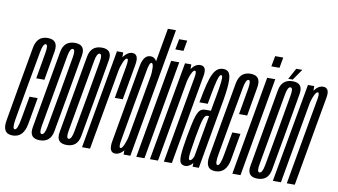

<svg xmlns="http://www.w3.org/2000/svg" viewBox="-98 -964 2017 1146"><g transform="rotate(10 910.0 -391.0)"><path d="M31.5 3Q97.5 3 112.5 -80.8Q127.5 -164.5 141 -242.5H91.5Q77.5 -165.5 66 -100.5Q54.5 -35.5 38.5 -35.5Q21.5 -35.5 33.2 -100.2Q45 -165 68.5 -300.5Q97.5 -460 107 -514Q116.5 -568 133 -568Q148.5 -568 139.2 -514.2Q130 -460.5 112 -357.5H161.5Q179.5 -461 192 -533.8Q204.5 -606.5 138.5 -606.5Q74 -606.5 61 -534.2Q48 -462 19.5 -300.5Q-4 -163 -18.8 -80Q-33.5 3 31.5 3Z M196.5 3Q261.5 3 273.5 -64.5Q285.5 -132 315.5 -300.5Q345 -469 356.8 -537.5Q368.5 -606 303.5 -606Q237.5 -606 225.2 -537.5Q213 -469 183.5 -300.5Q154 -132.5 142.2 -64.8Q130.5 3 196.5 3ZM202 -35.5Q185.5 -35.5 194.2 -84Q203 -132.5 232.5 -300.5Q262.5 -468.5 271 -518.2Q279.5 -568 296.5 -568Q314 -568 305 -518.5Q296 -469 267 -300.5Q237 -133 228.2 -84.2Q219.5 -35.5 202 -35.5Z M359.5 3Q424.5 3 436.5 -64.5Q448.5 -132 478.5 -300.5Q508 -469 519.8 -537.5Q531.5 -606 466.5 -606Q400.5 -606 388.2 -537.5Q376 -469 346.5 -300.5Q317 -132.5 305.2 -64.8Q293.5 3 359.5 3ZM365 -35.5Q348.5 -35.5 357.2 -84Q366 -132.5 395.5 -300.5Q425.5 -468.5 434 -518.2Q442.5 -568 459.5 -568Q477 -568 468 -518.5Q459 -469 430 -300.5Q400 -133 391.2 -84.2Q382.5 -35.5 365 -35.5Z M594 -324H642.5Q668.5 -472.5 680.5 -539.2Q692.5 -606 651.5 -606Q624.5 -606 601.2 -576.8Q578 -547.5 570.5 -501L587.5 -488.5Q591.5 -510.5 603.2 -539Q615 -567.5 625.5 -567.5Q637 -567.5 628.2 -519Q619.5 -470.5 594 -324ZM452.5 0H501L596.5 -539V-600H558.5Z M704.5 0H745.5L883.5 -785H834.5L704.5 -47.5ZM654.5 3Q681.5 3 705.2 -26Q729 -55 737 -97.5L719 -125Q713 -92.5 701.2 -63.8Q689.5 -35 679.5 -35Q667 -35 676 -84.2Q685 -133.5 714 -301Q744.5 -469 753 -518.2Q761.5 -567.5 773.5 -567.5Q784 -567.5 785.2 -539Q786.5 -510.5 781.5 -479L808 -504.5Q816 -547 802 -576.2Q788 -605.5 761.5 -605.5Q719.5 -605.5 707 -536Q694.5 -466.5 665.5 -301Q636.5 -136.5 624.2 -66.8Q612 3 654.5 3Z M781.5 0H831L936 -600H887ZM911.5 -735.5 899.5 -671.5H949L960.5 -735.5Z M864 0H913L1009.5 -547L1009 -600H971ZM948.5 0H997L1065.5 -390Q1082 -484 1093 -544.8Q1104 -605.5 1063 -605.5Q1033 -605.5 1009 -571.5Q985 -537.5 977 -493.5L997.5 -480.5Q1002.5 -510.5 1014.5 -538.8Q1026.5 -567 1036.5 -567Q1048.5 -567 1041.8 -527.5Q1035 -488 1018.5 -397Z M1078.5 3Q1086.5 3 1093 0.5Q1099.5 -2 1105.8 -6Q1112 -10 1116.2 -14.5Q1120.5 -19 1123 -24.5V0H1160.5L1228.5 -386.5Q1245 -475 1247.2 -522.2Q1249.5 -569.5 1238.8 -588Q1228 -606.5 1202.5 -606.5Q1183 -606.5 1168.5 -596.5Q1154 -586.5 1141.8 -562.5Q1129.5 -538.5 1118.8 -495.2Q1108 -452 1096 -385.5H1146.5Q1159 -457 1167.5 -496.5Q1176 -536 1182.5 -552Q1189 -568 1196 -568Q1203.5 -568 1204 -551.8Q1204.5 -535.5 1198.5 -496Q1192.5 -456.5 1179 -386L1172.5 -348H1140Q1127 -348 1117.2 -343.8Q1107.5 -339.5 1100 -328.2Q1092.5 -317 1086 -297.2Q1079.5 -277.5 1073 -246.8Q1066.5 -216 1058.5 -173Q1045 -97 1042.8 -59.5Q1040.5 -22 1050 -9.5Q1059.5 3 1078.5 3ZM1100 -35.5Q1094 -35.5 1092.2 -45.8Q1090.5 -56 1094.8 -86Q1099 -116 1109 -175Q1117 -219.5 1122.8 -247.2Q1128.5 -275 1134 -289.5Q1139.5 -304 1144.8 -309.2Q1150 -314.5 1156.5 -314.5H1167L1122.5 -62Q1120.5 -57 1117 -50.8Q1113.5 -44.5 1109 -40Q1104.5 -35.5 1100 -35.5Z M1260.5 3Q1326.5 3 1341.5 -80.8Q1356.5 -164.5 1370 -242.5H1320.5Q1306.5 -165.5 1295 -100.5Q1283.5 -35.5 1267.5 -35.5Q1250.5 -35.5 1262.2 -100.2Q1274 -165 1297.5 -300.5Q1326.5 -460 1336 -514Q1345.5 -568 1362 -568Q1377.5 -568 1368.2 -514.2Q1359 -460.5 1341 -357.5H1390.5Q1408.5 -461 1421 -533.8Q1433.5 -606.5 1367.5 -606.5Q1303 -606.5 1290 -534.2Q1277 -462 1248.5 -300.5Q1225 -163 1210.2 -80Q1195.5 3 1260.5 3Z M1363.5 0H1413L1518 -600H1469ZM1493.5 -735.5 1481.5 -671.5H1531L1542.5 -735.5Z M1516 3Q1581 3 1593 -64.5Q1605 -132 1635 -300.5Q1664.5 -469 1676.2 -537.5Q1688 -606 1623 -606Q1557 -606 1544.8 -537.5Q1532.5 -469 1503 -300.5Q1473.5 -132.5 1461.8 -64.8Q1450 3 1516 3ZM1521.5 -35.5Q1505 -35.5 1513.8 -84Q1522.5 -132.5 1552 -300.5Q1582 -468.5 1590.5 -518.2Q1599 -568 1616 -568Q1633.5 -568 1624.5 -518.5Q1615.5 -469 1586.5 -300.5Q1556.5 -133 1547.8 -84.2Q1539 -35.5 1521.5 -35.5ZM1594 -616H1621L1667.5 -683H1630.5Z M1609 0H1658L1754.5 -547L1754 -600H1716ZM1693.5 0H1742L1810.5 -390Q1827 -484 1838 -544.8Q1849 -605.5 1808 -605.5Q1778 -605.5 1754 -571.5Q1730 -537.5 1722 -493.5L1742.5 -480.5Q1747.5 -510.5 1759.5 -538.8Q1771.5 -567 1781.5 -567Q1793.5 -567 1786.8 -527.5Q1780 -488 1763.5 -397Z"/></g></svg>

Font: Anybody UltraCondensed Light
Style: Italic
Weight: 300
Width: 1
Italic angle: -10°
Version: Version 1.113;gftools[0.9.25]